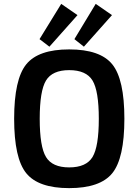

<svg xmlns="http://www.w3.org/2000/svg" viewBox="-20 -958 715 991"><path d="M380 -880 235 -717 184 -756 296 -938ZM558 -880 413 -717 364 -756 474 -938ZM337 -703Q497 -703 559.5 -626Q622 -549 622 -345Q622 -141 559.5 -64Q497 13 337 13Q178 13 115.5 -64Q53 -141 53 -345Q53 -549 115.5 -626Q178 -703 337 -703ZM337 -596Q250 -596 217.5 -542.5Q185 -489 185 -345Q185 -201 217.5 -147.5Q250 -94 337 -94Q425 -94 457.5 -147.5Q490 -201 490 -345Q490 -489 457.5 -542.5Q425 -596 337 -596Z"/></svg>

Font: Exo 2.0 Semi Bold
Style: Regular
Weight: 600
Designer: Natanael Gama
Version: Version 1.001;PS 001.001;hotconv 1.0.70;makeotf.lib2.5.58329